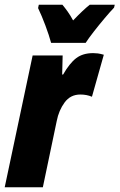

<svg xmlns="http://www.w3.org/2000/svg" viewBox="-32 -786 502 806"><path d="M-12.2 0 105 -553.2H231L229 -473.1H232.9Q260.3 -521 288.1 -542Q315.9 -563 358.9 -563Q368.7 -563 378.7 -561.8Q388.7 -560.5 403.8 -556.2L354 -379.9Q332 -389.2 305.2 -389.2Q263.7 -389.2 239.3 -356Q214.8 -322.8 206.1 -277.8L147.9 0ZM182.6 -606Q173.8 -638.2 158.7 -678.7Q143.6 -719.2 127.9 -752L130.9 -766.1H230Q240.2 -753.9 252 -737.5Q263.7 -721.2 274.9 -700.2Q296.4 -722.7 313.7 -739Q331.1 -755.4 344.7 -766.1H449.7L446.8 -753.9Q431.2 -737.8 407.5 -709.7Q383.8 -681.6 361.6 -653.1Q339.4 -624.5 327.6 -606Z"/></svg>

Font: Open Sans Condensed ExtraBold
Style: Italic
Weight: 800
Width: 3
Italic angle: -12°
Designer: Monotype Design Team
Foundry: Monotype Imaging Inc.
Version: Version 3.003; ttfautohint (v1.8.4)